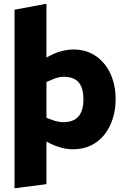

<svg xmlns="http://www.w3.org/2000/svg" viewBox="-20 -790 674 1027"><path d="M369.1 8.5Q336.2 8.5 301.5 -1.7Q266.8 -11.9 235.3 -29.3L178.7 -58.8L219.4 -163.1L253.1 -150.5Q271.2 -143.5 288.2 -140Q305.3 -136.5 319.8 -136.5Q354.4 -136.5 378 -149.6Q401.6 -162.6 413.9 -189.5Q426.2 -216.3 426.2 -257.9Q426.2 -299.5 414.9 -326.4Q403.6 -353.2 380 -366.3Q356.4 -379.4 320.3 -379.4Q304.3 -379.4 288 -374.8Q271.6 -370.3 254 -362.2L217.6 -347.1L183.7 -459.7L240.9 -488.6Q272.5 -506.7 307.5 -516Q342.5 -525.3 372 -525.3Q441 -525.3 491.7 -490.9Q542.5 -456.4 570.5 -396.2Q598.5 -335.9 598.5 -258.4Q598.5 -205.3 583.7 -157.3Q568.9 -109.3 540.2 -71.9Q511.4 -34.4 468.7 -13Q426 8.5 369.1 8.5ZM57.7 217V-738L228.5 -770V195Z"/></svg>

Font: REM Medium
Style: Regular
Weight: 500
Designer: Octavio Pardo
Foundry: Ashler Design
Version: Version 1.005;gftools[0.9.28]